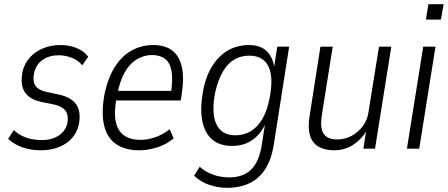

<svg xmlns="http://www.w3.org/2000/svg" viewBox="-20 -713 2148 921"><path d="M175 8Q128 8 87 -6.5Q46 -21 19 -47L46 -89Q66 -71 87.5 -60.5Q109 -50 133 -45.5Q157 -41 181 -41Q229 -41 262 -63Q295 -85 303 -122Q310 -159 295 -180.5Q280 -202 242 -211L179 -224Q122 -236 99 -271Q76 -306 88 -369Q97 -408 122.5 -436.5Q148 -465 186 -481Q224 -497 269 -497Q296 -497 321 -491Q346 -485 367.5 -472.5Q389 -460 403 -441L375 -400Q352 -426 321.5 -437Q291 -448 262 -448Q217 -448 184.5 -426Q152 -404 143 -360Q136 -325 149 -303.5Q162 -282 199 -273L260 -260Q322 -247 346 -211.5Q370 -176 358 -115Q350 -78 325 -50Q300 -22 261.5 -7Q223 8 175 8Z M648 8Q580 8 536.5 -22Q493 -52 479 -113Q465 -174 482 -265Q499 -343 532.5 -394.5Q566 -446 613 -471.5Q660 -497 715 -497Q770 -497 804.5 -472Q839 -447 851.5 -395Q864 -343 852 -263L847 -231H522L530 -277H817L799 -261Q810 -330 803 -371Q796 -412 772 -430.5Q748 -449 709 -449Q671 -449 636.5 -428.5Q602 -408 578 -365.5Q554 -323 542 -257L538 -238Q526 -169 536 -126Q546 -83 576.5 -62.5Q607 -42 655 -42Q687 -42 723 -54Q759 -66 794 -93L813 -49Q778 -20 734 -6Q690 8 648 8Z M1069 188Q1026 188 984.5 174Q943 160 911 130L938 87Q959 106 983 117Q1007 128 1031 133Q1055 138 1079 138Q1146 138 1184 101Q1222 64 1235 -13L1254 -136H1260Q1245 -95 1219.5 -67Q1194 -39 1162.5 -26Q1131 -13 1094 -13Q1033 -13 996.5 -45Q960 -77 949.5 -137.5Q939 -198 955 -282Q966 -337 987 -377Q1008 -417 1037 -444Q1066 -471 1100.5 -484Q1135 -497 1174 -497Q1231 -497 1262 -465Q1293 -433 1297 -375H1292L1310 -489H1367L1293 -17Q1282 51 1253 97Q1224 143 1177.5 165.5Q1131 188 1069 188ZM1109 -64Q1149 -64 1181 -82.5Q1213 -101 1237 -140Q1261 -179 1273 -241Q1293 -341 1268 -393.5Q1243 -446 1176 -446Q1136 -446 1104 -427.5Q1072 -409 1049 -369.5Q1026 -330 1012 -269Q993 -170 1018 -117Q1043 -64 1109 -64Z M1582 8Q1538 8 1508 -9.5Q1478 -27 1467 -63.5Q1456 -100 1465 -156L1517 -489H1576L1524 -162Q1517 -118 1523.5 -92.5Q1530 -67 1549 -55.5Q1568 -44 1597 -44Q1634 -44 1666 -61Q1698 -78 1720.5 -108Q1743 -138 1748 -178L1798 -489H1857L1779 0H1723L1738 -95H1744Q1718 -48 1676.5 -20Q1635 8 1582 8Z M2023 -619 2035 -693H2108L2095 -619ZM1932 0 2010 -489H2069L1991 0Z"/></svg>

Font: Nunito Sans 10pt Condensed Light
Style: Italic
Weight: 300
Width: 3
Italic angle: -9°
Designer: Vernon Adams
Foundry: Vernon Adams
Version: Version 3.101;gftools[0.9.27]